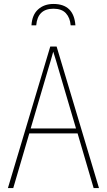

<svg xmlns="http://www.w3.org/2000/svg" viewBox="-20 -950 540 970"><path d="M250 -930Q203 -930 172.5 -902.5Q142 -875 139 -822H163Q170 -906 250 -906Q292 -906 313 -883Q334 -860 337 -822H361Q353 -930 250 -930ZM224 -603Q231 -626 237 -646.5Q243 -667 249 -689Q257 -664 263 -644Q269 -624 275 -603L364 -301H135ZM453 0H480L266 -715H234L20 0H47L128 -276H372Z"/></svg>

Font: Noto Sans Mono UI Condensed Thin
Style: Regular
Weight: 250
Width: 3
Designer: Monotype Design team
Foundry: Monotype Imaging Inc.
Version: 1.000